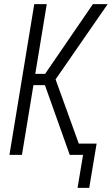

<svg xmlns="http://www.w3.org/2000/svg" viewBox="-20 -755 545 936"><path d="M415 161H358L385 0H320L199 -340H143L87 0H26L147 -735H208L152 -395H200L433 -735H505L251 -368L364 -55H451Z"/></svg>

Font: Iosevka Light Oblique
Style: Regular
Weight: 300
Italic angle: -9°
Monospace: yes
Designer: Belleve Invis
Foundry: Belleve Invis
Version: Version 32.5.0; ttfautohint (v1.8.4)